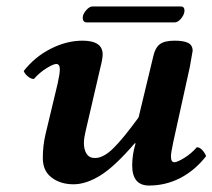

<svg xmlns="http://www.w3.org/2000/svg" viewBox="-20 -570 664 600"><path d="M403.8 -122.1H400.9Q337.9 -48.8 293.2 -21.5Q248.5 5.9 210 5.9Q169.4 5.9 141.6 -14.9Q113.8 -35.6 113.8 -76.2Q113.8 -114.7 122.1 -149.9L160.2 -309.1Q167 -339.8 167 -353Q167 -370.1 155.8 -370.1Q147 -370.1 125.2 -356.7Q103.5 -343.3 85.9 -323.2Q76.2 -323.2 66.4 -331.8Q56.6 -340.3 54.2 -348.1Q88.4 -392.1 138.2 -417.5Q188 -442.9 237.8 -442.9Q300.8 -442.9 300.8 -399.9Q300.8 -386.2 293 -356L247.1 -158.2Q242.2 -137.7 242.2 -123Q242.2 -102.1 250.7 -89.1Q259.3 -76.2 276.9 -76.2Q303.2 -76.2 334.2 -106.7Q365.2 -137.2 413.1 -203.1L459 -394Q464.8 -420.4 479.2 -431.6Q493.7 -442.9 525.9 -442.9Q554.2 -442.9 568.1 -435.8Q582 -428.7 582 -411.1Q582 -409.2 573.2 -360.8L521 -124Q514.2 -91.8 514.2 -81.1Q514.2 -63 524.9 -63Q533.7 -63 555.7 -76.4Q577.6 -89.8 595.2 -109.9Q604.5 -109.9 612.8 -100.3Q621.1 -90.8 624 -82Q589.4 -37.6 543.7 -13.9Q498 9.8 445.8 9.8Q393.1 9.8 393.1 -53.2Q393.1 -87.4 403.8 -122.1ZM525.9 -500H252Q236.8 -500 238.8 -518.1Q240.2 -527.8 250 -538.8Q259.8 -549.8 269 -549.8H544.9Q558.1 -549.8 556.2 -533.2Q554.7 -522.5 545.2 -511.2Q535.6 -500 525.9 -500Z"/></svg>

Font: Common Serif
Style: Bold Italic
Weight: 700
Italic angle: -12°
Designer: Philipp H. Poll, Khaled Hosny
Foundry: Stefan Peev, Context Ltd.
Version: Version 1.026